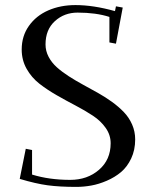

<svg xmlns="http://www.w3.org/2000/svg" viewBox="-20 -732 601 760"><path d="M58.1 -23.9 82 -143.1 106.9 -138.2V-41Q174.8 -20 257.8 -20Q325.7 -20 371.8 -59.8Q418 -99.6 418 -165Q418 -197.8 398.4 -225.6Q378.9 -253.4 347.9 -273.9Q316.9 -294.4 279.5 -314Q242.2 -333.5 204.6 -355Q167 -376.5 136 -400.6Q105 -424.8 85.4 -459.5Q65.9 -494.1 65.9 -536.1Q65.9 -589.4 94.5 -629.6Q123 -669.9 171.1 -690.9Q219.2 -711.9 278.8 -711.9Q349.6 -711.9 435.1 -688L439 -707L465.8 -702.1L439 -559.1L413.1 -564V-665Q359.9 -682.1 287.1 -682.1Q234.4 -682.1 197.3 -648.4Q160.2 -614.7 160.2 -556.2Q160.2 -530.3 172.4 -507.1Q184.6 -483.9 205.1 -465.6Q225.6 -447.3 252.2 -430.2Q278.8 -413.1 308.3 -397Q337.9 -380.9 367.2 -364.5Q396.5 -348.1 423.1 -328.9Q449.7 -309.6 470.2 -288.3Q490.7 -267.1 502.9 -239.3Q515.1 -211.4 515.1 -180.2Q515.1 -138.2 499.3 -104.7Q483.4 -71.3 459 -50.8Q434.6 -30.3 402.8 -16.6Q371.1 -2.9 341.3 2.4Q311.5 7.8 282.2 7.8Q216.3 7.8 168.9 1.5Q121.6 -4.9 58.1 -23.9Z"/></svg>

Font: Dehuti
Style: Bold
Weight: 700
Version: Version 1.2